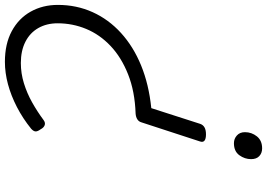

<svg xmlns="http://www.w3.org/2000/svg" viewBox="-338 -382 1089 783"><g transform="rotate(90 206.5 9.5)"><path d="M363 -286Q381 -286 388.5 -280Q396 -274 392 -262L314 -23Q311 -12 301.5 -6Q292 0 278 1Q188 4 118.5 31.5Q49 59 2.5 103Q-44 147 -67 202.5Q-90 258 -90 319Q-90 364 -70.5 398Q-51 432 -14.5 450.5Q22 469 72 469Q114 469 154.5 456.5Q195 444 232.5 423Q270 402 305 376Q316 368 326 372Q336 376 342 388Q351 400 351 408.5Q351 417 340 427Q298 461 251.5 485Q205 509 158.5 521.5Q112 534 67 534Q-6 534 -58 506Q-110 478 -137.5 429Q-165 380 -165 318Q-165 242 -135.5 176.5Q-106 111 -50.5 60.5Q5 10 82 -21.5Q159 -53 256 -63L320 -262Q324 -274 334.5 -280Q345 -286 363 -286ZM420 -515Q439 -515 451.5 -503.5Q464 -492 464 -470Q464 -444 448 -422Q432 -400 399 -400Q381 -400 367.5 -412Q354 -424 354 -445Q354 -472 371 -493.5Q388 -515 420 -515Z"/></g></svg>

Font: Playwrite CO Light
Style: Regular
Weight: 300
Version: Version 1.002